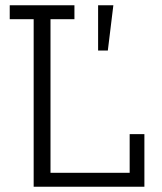

<svg xmlns="http://www.w3.org/2000/svg" viewBox="-20 -710 617 730"><path d="M108 0V-637H17V-690H263V-637H172V-53H473V-200H529V0ZM353 -518V-690H411L390 -518Z"/></svg>

Font: Mozilla Headline ExtraLight
Style: Regular
Weight: 200
Designer: Studio DRAMA
Foundry: Studio DRAMA
Version: Version 1.000